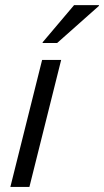

<svg xmlns="http://www.w3.org/2000/svg" viewBox="-20 -736 410 756"><path d="M20.8 0 145.8 -500H220.8L95.8 0ZM147.5 -566.7 148.3 -570 271.7 -715.8H370L369.2 -712.5L205 -566.7Z"/></svg>

Font: Funnel Sans Light Light
Style: Italic
Weight: 300
Italic angle: -14.036°
Version: Version 1.000